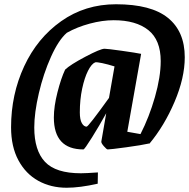

<svg xmlns="http://www.w3.org/2000/svg" viewBox="-20 -693 890 902"><path d="M682 -18 681 -19Q646 -11 572.5 -1Q499 9 486 9Q481 9 468 -6Q455 -21 456 -28L479 -161Q447 -103 412 -47Q377 9 372 9Q233 9 233 -141Q233 -193 250 -259.5Q267 -326 286 -366Q310 -389 381 -426.5Q452 -464 471 -464Q484 -464 551.5 -454.5Q619 -445 643 -440L578 -74L640 -63Q681 -143 708 -237.5Q735 -332 735 -406Q735 -505 677 -551.5Q619 -598 514 -598Q461 -598 401.5 -582Q342 -566 294 -539Q255 -505 219.5 -426Q184 -347 162.5 -255Q141 -163 141 -94Q141 14 191.5 67.5Q242 121 360 121Q384 121 440 117L439 170Q355 189 293 189Q219 189 160 156.5Q101 124 66.5 60Q32 -4 32 -95Q32 -249 93.5 -381.5Q155 -514 267.5 -593.5Q380 -673 525 -673Q690 -673 769 -609Q848 -545 848 -424Q848 -327 800 -214.5Q752 -102 682 -18ZM492 -233 518 -381Q486 -391 460 -396.5Q434 -402 427 -400Q410 -393 393.5 -360.5Q377 -328 366 -276.5Q355 -225 355 -165Q355 -131 364.5 -114.5Q374 -98 387 -98Q395 -98 492 -233Z"/></svg>

Font: Grenze SemiBold
Style: Italic
Weight: 600
Italic angle: -10°
Designer: Renata Polastri
Foundry: Omnibus-Type
Version: Version 1.002; ttfautohint (v1.8)